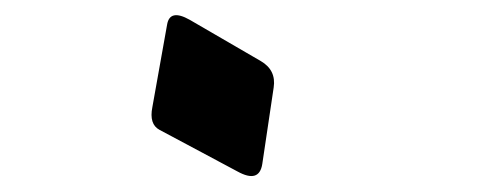

<svg xmlns="http://www.w3.org/2000/svg" viewBox="-20 -344 626 248"><path d="M195.8 -312Q199.2 -333 225.1 -318.4L316.9 -265.1Q336.9 -253.4 333.5 -231Q333.5 -231 318.8 -132.3Q314.9 -106.9 286.6 -122.6L186 -176.3Q172.4 -183.6 176.8 -205.6Z"/></svg>

Font: Amiri
Style: Slanted
Weight: 400
Italic angle: 9°
Designer: Khaled Hosny
Version: Version 000.107